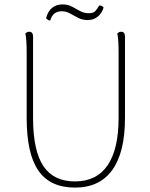

<svg xmlns="http://www.w3.org/2000/svg" viewBox="-20 -839 682 871"><path d="M547 -673V-304Q547 -148 489.5 -68Q432 12 320 12Q208 12 154.5 -64.5Q101 -141 101 -304V-600Q101 -630 99.5 -652.5Q98 -675 95 -687Q98 -690 102 -692.5Q106 -695 113 -695Q121 -695 125.5 -689.5Q130 -684 130 -673V-304Q130 -156 176.5 -86Q223 -16 320 -16Q418 -16 468 -89Q518 -162 518 -304V-600Q518 -630 516.5 -652.5Q515 -675 512 -687Q515 -690 519 -692.5Q523 -695 530 -695Q538 -695 542.5 -689.5Q547 -684 547 -673ZM450 -805Q443 -780 424 -764Q405 -748 378 -748Q354 -748 334.5 -758Q315 -768 297.5 -778Q280 -788 260 -788Q241 -788 227.5 -778Q214 -768 208 -746Q203 -745 198 -748.5Q193 -752 189 -756Q197 -788 216.5 -803.5Q236 -819 263 -819Q288 -819 306.5 -809Q325 -799 343 -789Q361 -779 383 -779Q403 -779 412 -788.5Q421 -798 430 -814Q437 -814 441.5 -812Q446 -810 450 -805Z"/></svg>

Font: Arima Thin
Style: Regular
Weight: 100
Designer: Joana Correia and Natanael Gama
Foundry: NDISCOVER
Version: Version 1.101;gftools[0.9.23]